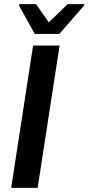

<svg xmlns="http://www.w3.org/2000/svg" viewBox="-20 -908 428 928"><path d="M34 0ZM34 0 140 -688H268L162 0ZM72 -744ZM148 -744 72 -881 74 -888H154L216 -800L307 -888H388L386 -881L267 -744Z"/></svg>

Font: Azeri Sans SemiBold
Style: Italic
Weight: 600
Designer: Hector Gatti & Omnibus-Type (original fonts) / Cristiano Sobral (main changes and remastering)
Foundry: Omnibus-Type
Version: Version 0.07;August 21, 2020;FontCreator 13.0.0.2681 64-bit;